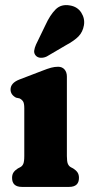

<svg xmlns="http://www.w3.org/2000/svg" viewBox="-20 -735 351 755"><path d="M243 -434V-121.5Q243 -99.5 247 -90.5Q251 -81.5 258.5 -77.5L268 -72.5Q279 -65.5 284.8 -57Q290.5 -48.5 290.5 -35.5Q290.5 0 251.5 0H66.5Q27.5 0 27.5 -35.5Q27.5 -48.5 33.2 -57Q39 -65.5 50 -72.5L59.5 -77.5Q67.5 -81.5 71.5 -90.5Q75.5 -99.5 75.5 -121.5V-309.5Q75.5 -328.5 70.8 -336Q66 -343.5 57 -348L43 -351Q21.5 -362.5 21.5 -383Q21.5 -408.5 55.5 -422L145.5 -456.5Q167 -465 181 -468.8Q195 -472.5 208.5 -472.5Q224.5 -472.5 233.8 -461.8Q243 -451 243 -434ZM159 -637Q176.5 -675.5 198.5 -697.8Q220.5 -720 255.5 -713.5Q285 -708.5 299.8 -685Q314.5 -661.5 310 -635.5Q305.5 -609.5 289 -592.2Q272.5 -575 239 -557L164 -513Q153 -507.5 140.8 -507.8Q128.5 -508 121 -516Q113 -525 114.5 -536Q116 -547 121.5 -559.5Z"/></svg>

Font: Fraunces 72pt S100
Style: Bold
Weight: 700
Version: Version 1.000; ttfautohint (v1.8.3)